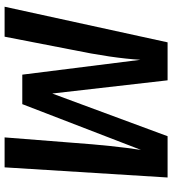

<svg xmlns="http://www.w3.org/2000/svg" viewBox="22 -752 731 814"><g transform="rotate(90 387.0 -345.5)"><path d="M690 0H563L586 -292Q598 -459 616 -578L422 -75H297L234 -576Q227 -457 191 -283L136 0H9L160 -691H321L377 -202L558 -691H733Z"/></g></svg>

Font: FiraGO Medium
Style: Italic
Weight: 500
Italic angle: -8°
Designer: bBox Type GmbH
Foundry: bBox Type GmbH
Version: Version 1.001